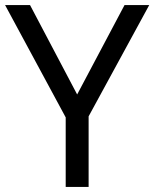

<svg xmlns="http://www.w3.org/2000/svg" viewBox="-20 -734 606 754"><path d="M283 -363 469 -714H566L328 -277V0H238V-273L0 -714H98Z"/></svg>

Font: guzrati115
Style: Regular
Weight: 400
Designer: Jelle Bosma - Monotype Design Team, Universal Thirst
Foundry: Monotype Imaging Inc.
Version: Version 2.102